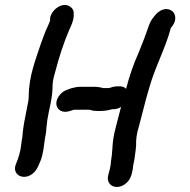

<svg xmlns="http://www.w3.org/2000/svg" viewBox="-20 -718 757 763"><path d="M426 -284H432C442 -284 451 -287 461 -293L440 -212C433 -185 429 -165 427 -135C427 -131 427 -127 426 -122C426 -112 424 -99 423 -91L421 -77C420 -57 415 -39 410 -21C403 5 420 25 444 25C456 25 468 21 479 12C498 -3 503 -21 508 -48C508 -62 514 -77 515 -91C518 -113 522 -134 521 -159C523 -181 525 -191 531 -212L560 -323C563 -336 568 -350 572 -365C595 -450 637 -524 659 -607C659 -608 660 -608 661 -609L668 -619C682 -640 679 -668 658 -678C630 -691 604 -669 593 -653L585 -643C571 -622 571 -611 561 -587C553 -562 541 -535 531 -509C511 -465 494 -415 481 -365C475 -372 466 -375 456 -375H448C438 -375 428 -373 417 -369C416 -369 414 -369 413 -368H390C389 -368 388 -368 387 -369C379 -371 370 -372 362 -373H298C288 -373 276 -371 262 -367L249 -362C227 -356 202 -331 204 -304C206 -281 228 -268 255 -276L268 -280C271 -281 272 -281 274 -282H334C335 -282 337 -282 339 -281C348 -278 357 -277 366 -277H380C398 -277 411 -280 426 -284ZM179 -643V-636C177 -630 174 -623 170 -614C160 -594 152 -570 143 -546C122 -482 95 -417 94 -337C94 -332 94 -326 93 -319C88 -289 81 -261 76 -231L73 -212C71 -201 70 -187 69 -175L66 -157C65 -151 65 -146 64 -141C61 -113 53 -90 45 -70C25 -29 64 -2 101 -22C123 -34 131 -55 141 -79C152 -106 154 -136 159 -170L162 -186C164 -197 164 -212 166 -223L168 -241C175 -287 189 -325 189 -381C190 -399 194 -414 199 -431C214 -489 233 -548 255 -599C263 -616 272 -635 273 -655V-662C274 -674 270 -683 261 -690C228 -716 180 -675 179 -643Z"/></svg>

Font: Dictator
Style: Ita
Weight: 500
Version: Version MIL.1277